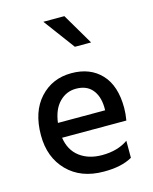

<svg xmlns="http://www.w3.org/2000/svg" viewBox="-119 -877 764 961"><g transform="rotate(-15 262.5 -396.5)"><path d="M383.8 -290H139.2Q147.9 -358.9 184.1 -395.5Q220.2 -432.1 270 -432.1Q324.2 -432.1 353 -398.7Q381.8 -365.2 383.8 -308.1ZM446.8 -115.2Q392.6 -77.1 312 -77.1Q242.2 -77.1 196 -112.1Q149.9 -147 140.1 -212.9H473.1Q479 -247.1 479 -277.8Q479 -392.1 422.1 -452.6Q365.2 -513.2 268.1 -513.2Q168.9 -513.2 105 -443.6Q41 -374 41 -252Q41 -137.2 110.8 -66.2Q180.7 4.9 298.8 4.9Q390.6 5.4 446.8 -26.9ZM308.6 -797.9H199.7L319.8 -636.2H403.8Z"/></g></svg>

Font: FAU Chimera Medium
Style: Regular
Weight: 500
Version: Version 1.002;hotconv 1.0.117;makeotfexe 2.5.65602